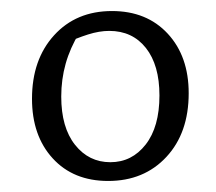

<svg xmlns="http://www.w3.org/2000/svg" viewBox="-20 -731 392 348"><path d="M176 -403Q113 -403 75.5 -444Q38 -485 38 -552Q38 -623 78 -667Q118 -711 183 -711Q246 -711 284 -670Q322 -629 322 -562Q322 -490 281.5 -446.5Q241 -403 176 -403ZM180 -437Q219 -437 244 -469Q269 -501 269 -558Q269 -613 244.5 -644Q220 -675 178 -675Q160 -675 139.5 -668.5Q119 -662 95 -651L124 -672Q107 -644 99 -615.5Q91 -587 91 -556Q91 -500 116 -468.5Q141 -437 180 -437Z"/></svg>

Font: Piazzolla 24pt Light
Style: Regular
Weight: 300
Designer: Juan Pablo del Peral
Foundry: Huerta Tipografica
Version: Version 2.005